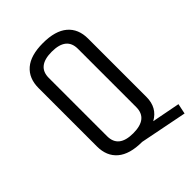

<svg xmlns="http://www.w3.org/2000/svg" viewBox="-211 -767 932 932"><g transform="rotate(-45 255.0 -301.0)"><path d="M425 -525V-125Q425 -51 365 -18L510 10L499 63L256 15Q171 15 128 -21.5Q85 -58 85 -125V-525Q85 -592 127.5 -628.5Q170 -665 254.5 -665Q339 -665 382 -628.5Q425 -592 425 -525ZM355 -125V-525Q355 -605 255 -605Q155 -605 155 -525V-125Q155 -45 255 -45Q355 -45 355 -125Z"/></g></svg>

Font: Unica One
Style: Regular
Weight: 400
Designer: Eduardo Rodriguez Tunni
Foundry: Eduardo Rodriguez Tunni
Version: Version 1.001